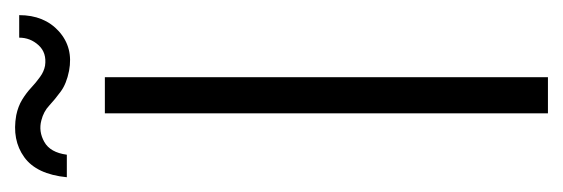

<svg xmlns="http://www.w3.org/2000/svg" viewBox="-297 -491 762 260"><g transform="rotate(-90 84.0 -361.0)"><path d="M60.5 0V-600H109.5V0ZM163 -716H193.5Q193.5 -682 171.5 -662.2Q149.5 -642.5 118 -648.5Q100.5 -652 90 -659.8Q79.5 -667.5 71.2 -675.2Q63 -683 51 -686Q36 -690 21.8 -682Q7.5 -674 4.5 -651.5H-26Q-22 -692.5 1.2 -709.2Q24.5 -726 58 -720Q70 -717.5 79 -712Q88 -706.5 95.2 -699.8Q102.5 -693 109.8 -687.8Q117 -682.5 125 -681Q142.5 -678.5 152.8 -689.8Q163 -701 163 -716Z"/></g></svg>

Font: Big Shoulders Stencil Text Thin ExtraLight
Style: Regular
Weight: 250
Version: Version 2.001